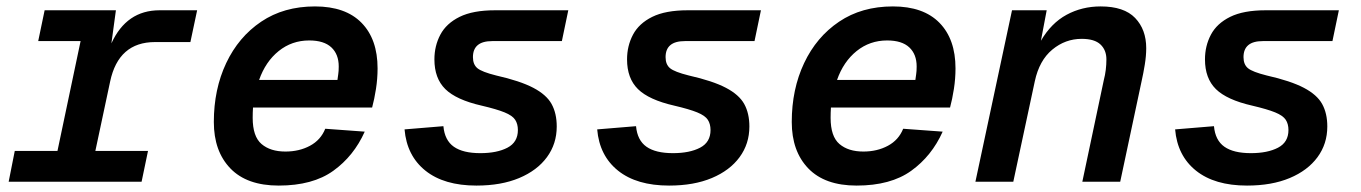

<svg xmlns="http://www.w3.org/2000/svg" viewBox="-20 -566 4240 598"><path d="M7 0 26 -96H159L231 -438H99L119 -534H341L327 -431Q374 -534 477 -534H594L573 -435H463Q349 -435 323 -312L277 -96H441L421 0Z M848 12Q749 12 697.5 -41.5Q646 -95 646 -186Q646 -288 684.5 -369.5Q723 -451 793.5 -498.5Q864 -546 961 -546Q1056 -546 1106 -495Q1156 -444 1156 -353Q1156 -321 1151 -289Q1146 -257 1139 -231H768Q767 -215 767 -199Q767 -141 794.5 -117.5Q822 -94 869 -94Q912 -94 945.5 -112Q979 -130 993 -165L1116 -156Q1082 -80 1018 -34Q954 12 848 12ZM943 -440Q889 -440 848 -407Q807 -374 787 -317H1031Q1032 -326 1033.5 -335Q1035 -344 1035 -359Q1035 -397 1012 -418.5Q989 -440 943 -440Z M1464 12Q1363 12 1305 -34.5Q1247 -81 1240 -163L1361 -173Q1365 -129 1393.5 -109Q1422 -89 1476 -89Q1528 -89 1560.5 -106Q1593 -123 1593 -161Q1593 -180 1584.5 -193Q1576 -206 1551.5 -216Q1527 -226 1480 -237Q1401 -255 1367 -288.5Q1333 -322 1333 -381Q1333 -423 1351.5 -458Q1370 -493 1411.5 -513.5Q1453 -534 1522 -534H1750L1730 -438H1513Q1453 -438 1453 -388Q1453 -365 1467 -353.5Q1481 -342 1525 -331Q1600 -314 1641 -292.5Q1682 -271 1698 -242Q1714 -213 1714 -172Q1714 -118 1683.5 -76.5Q1653 -35 1597 -11.5Q1541 12 1464 12Z M2064 12Q1963 12 1905 -34.5Q1847 -81 1840 -163L1961 -173Q1965 -129 1993.5 -109Q2022 -89 2076 -89Q2128 -89 2160.5 -106Q2193 -123 2193 -161Q2193 -180 2184.5 -193Q2176 -206 2151.5 -216Q2127 -226 2080 -237Q2001 -255 1967 -288.5Q1933 -322 1933 -381Q1933 -423 1951.5 -458Q1970 -493 2011.5 -513.5Q2053 -534 2122 -534H2350L2330 -438H2113Q2053 -438 2053 -388Q2053 -365 2067 -353.5Q2081 -342 2125 -331Q2200 -314 2241 -292.5Q2282 -271 2298 -242Q2314 -213 2314 -172Q2314 -118 2283.5 -76.5Q2253 -35 2197 -11.5Q2141 12 2064 12Z M2648 12Q2549 12 2497.5 -41.5Q2446 -95 2446 -186Q2446 -288 2484.5 -369.5Q2523 -451 2593.5 -498.5Q2664 -546 2761 -546Q2856 -546 2906 -495Q2956 -444 2956 -353Q2956 -321 2951 -289Q2946 -257 2939 -231H2568Q2567 -215 2567 -199Q2567 -141 2594.5 -117.5Q2622 -94 2669 -94Q2712 -94 2745.5 -112Q2779 -130 2793 -165L2916 -156Q2882 -80 2818 -34Q2754 12 2648 12ZM2743 -440Q2689 -440 2648 -407Q2607 -374 2587 -317H2831Q2832 -326 2833.5 -335Q2835 -344 2835 -359Q2835 -397 2812 -418.5Q2789 -440 2743 -440Z M3018 0 3132 -534H3240L3222 -439Q3254 -494 3302 -520Q3350 -546 3408 -546Q3481 -546 3515.5 -510Q3550 -474 3550 -416Q3550 -392 3545.5 -364.5Q3541 -337 3536 -315L3469 0H3351L3418 -317Q3422 -332 3424 -348.5Q3426 -365 3426 -381Q3426 -410 3407.5 -427.5Q3389 -445 3349 -445Q3298 -445 3257.5 -411.5Q3217 -378 3203 -313L3136 0Z M3864 12Q3763 12 3705 -34.5Q3647 -81 3640 -163L3761 -173Q3765 -129 3793.5 -109Q3822 -89 3876 -89Q3928 -89 3960.5 -106Q3993 -123 3993 -161Q3993 -180 3984.5 -193Q3976 -206 3951.5 -216Q3927 -226 3880 -237Q3801 -255 3767 -288.5Q3733 -322 3733 -381Q3733 -423 3751.5 -458Q3770 -493 3811.5 -513.5Q3853 -534 3922 -534H4150L4130 -438H3913Q3853 -438 3853 -388Q3853 -365 3867 -353.5Q3881 -342 3925 -331Q4000 -314 4041 -292.5Q4082 -271 4098 -242Q4114 -213 4114 -172Q4114 -118 4083.5 -76.5Q4053 -35 3997 -11.5Q3941 12 3864 12Z"/></svg>

Font: Geist Mono SemiBold
Style: Italic
Weight: 600
Italic angle: -12°
Monospace: yes
Designer: Basement.studio, Andrés Briganti, Mateo Zaragoza
Foundry: Basement.studio, Vercel, Andrés Briganti, Guido Ferreyra, Mateo Zaragoza
Version: Version 1.500; ttfautohint (v1.8.4.7-5d5b)